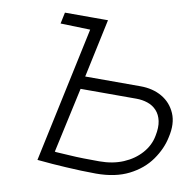

<svg xmlns="http://www.w3.org/2000/svg" viewBox="-63 -565 649 637"><g transform="rotate(10 261.0 -246.0)"><path d="M106 -500 98 -462 198 -459H221L229 -500ZM395 -303H209L251 -500H207L101 -3Q105 -3 118.5 -1.5Q132 0 152.5 1.5Q173 3 198 4.5Q223 6 249.5 7Q276 8 300 8Q365 8 410.5 -15Q456 -38 482.5 -75.5Q509 -113 517 -153Q528 -200 513.5 -233.5Q499 -267 468 -285Q437 -303 395 -303ZM304 -34Q277 -34 251 -34.5Q225 -35 204 -36.5Q183 -38 169.5 -38.5Q156 -39 153 -40L201 -260H389Q409 -260 427 -254Q445 -248 457.5 -234.5Q470 -221 474.5 -200Q479 -179 473 -150Q467 -117 443.5 -90.5Q420 -64 384.5 -49Q349 -34 304 -34Z"/></g></svg>

Font: Advent Pro Light
Style: Italic
Weight: 300
Italic angle: -12°
Version: Version 3.000